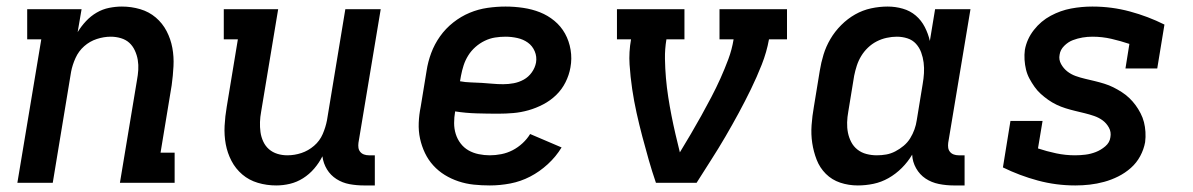

<svg xmlns="http://www.w3.org/2000/svg" viewBox="-20 -558 3640 586"><path d="M33 0 106 -438H63V-530H229L217 -460Q228 -478 242.5 -493.5Q257 -509 275 -519.5Q293 -530 313 -534Q333 -538 352 -538Q381 -538 408 -530Q435 -522 455.5 -504.5Q476 -487 488.5 -463Q501 -439 506 -412Q511 -385 509.5 -356Q508 -327 504 -298L470 -92H513V0H346L398 -313Q401 -329 402 -344.5Q403 -360 400.5 -375Q398 -390 391.5 -404Q385 -418 374.5 -427.5Q364 -437 349 -441.5Q334 -446 318 -446Q297 -446 275.5 -439Q254 -432 237 -417Q220 -402 210.5 -381Q201 -360 197 -339L141 0Z M823 8Q794 8 767 0Q740 -8 719.5 -25.5Q699 -43 686.5 -67Q674 -91 669 -118Q664 -145 665.5 -174Q667 -203 672 -232L706 -438H663V-530H829L777 -217Q774 -201 773.5 -185.5Q773 -170 775 -155Q777 -140 783.5 -126Q790 -112 801 -102.5Q812 -93 826.5 -88.5Q841 -84 857 -84Q879 -84 900 -91Q921 -98 938.5 -113Q956 -128 965 -149Q974 -170 978 -191L1034 -530H1142L1074 -122Q1073 -114 1074 -107Q1075 -100 1079.5 -94.5Q1084 -89 1091 -86.5Q1098 -84 1106 -84H1124V8H1091Q1068 8 1046.5 4Q1025 0 1007 -11.5Q989 -23 978 -41Q967 -59 964 -81Q954 -61 939 -43.5Q924 -26 905 -14Q886 -2 865 3Q844 8 823 8Z M1475 8Q1450 8 1426 5.5Q1402 3 1379.5 -4.5Q1357 -12 1337.5 -24Q1318 -36 1302.5 -53Q1287 -70 1277 -91Q1267 -112 1262 -135Q1257 -158 1258 -183Q1259 -208 1264 -232L1282 -342Q1286 -369 1296 -396Q1306 -423 1323 -447Q1340 -471 1363.5 -489.5Q1387 -508 1413.5 -519Q1440 -530 1468 -534Q1496 -538 1523 -538Q1550 -538 1577 -534Q1604 -530 1628 -520.5Q1652 -511 1672 -494.5Q1692 -478 1704.5 -455.5Q1717 -433 1721.5 -406Q1726 -379 1721 -352Q1717 -329 1706 -307Q1695 -285 1677.5 -268Q1660 -251 1638 -239.5Q1616 -228 1593 -221.5Q1570 -215 1547 -213Q1524 -211 1501 -211Q1468 -211 1434.5 -212Q1401 -213 1369 -218V-217Q1366 -200 1366 -182.5Q1366 -165 1371 -149Q1376 -133 1386 -120Q1396 -107 1410 -99Q1424 -91 1441 -87.5Q1458 -84 1475 -84Q1492 -84 1510 -87.5Q1528 -91 1544.5 -99.5Q1561 -108 1575 -121Q1589 -134 1598 -149L1694 -108Q1677 -80 1652 -57Q1627 -34 1598 -19Q1569 -4 1537.5 2Q1506 8 1475 8ZM1516 -301Q1532 -301 1548 -304Q1564 -307 1578.5 -315Q1593 -323 1603 -337Q1613 -351 1616 -367Q1619 -385 1612 -401.5Q1605 -418 1591 -428Q1577 -438 1559 -442Q1541 -446 1523 -446Q1507 -446 1491 -443.5Q1475 -441 1459.5 -433.5Q1444 -426 1431 -414.5Q1418 -403 1409 -388.5Q1400 -374 1395 -358.5Q1390 -343 1387 -327L1384 -310Q1400 -307 1417 -306.5Q1434 -306 1450.5 -305Q1467 -304 1483 -302.5Q1499 -301 1516 -301Z M1982 0Q1970 -35 1960 -70Q1950 -105 1940.5 -141Q1931 -177 1923 -213Q1915 -249 1909.5 -286Q1904 -323 1901.5 -361Q1899 -399 1906 -438H1863V-530H2069V-438H2014Q2009 -408 2009.5 -378.5Q2010 -349 2012.5 -320Q2015 -291 2019.5 -262Q2024 -233 2029.5 -205Q2035 -177 2041.5 -149Q2048 -121 2055 -93Q2072 -121 2088.5 -149Q2105 -177 2120.5 -205Q2136 -233 2151 -261.5Q2166 -290 2179 -319Q2192 -348 2203 -377.5Q2214 -407 2219 -438H2176V-530H2382V-438H2327Q2320 -399 2305 -361Q2290 -323 2272 -286Q2254 -249 2234.5 -213Q2215 -177 2194 -141Q2173 -105 2150.5 -70Q2128 -35 2106 0Z M2598 8Q2570 8 2544.5 -0.5Q2519 -9 2500.5 -27.5Q2482 -46 2472.5 -70.5Q2463 -95 2459 -121.5Q2455 -148 2457 -176Q2459 -204 2464 -232L2482 -342Q2486 -367 2493.5 -391.5Q2501 -416 2514.5 -439Q2528 -462 2547.5 -481.5Q2567 -501 2590 -514Q2613 -527 2638.5 -532.5Q2664 -538 2689 -538Q2713 -538 2735.5 -531.5Q2758 -525 2775 -510.5Q2792 -496 2802.5 -475.5Q2813 -455 2818 -433L2834 -530H2942L2874 -122Q2873 -114 2874 -107Q2875 -100 2879.5 -94.5Q2884 -89 2891 -86.5Q2898 -84 2906 -84H2924V8H2891Q2868 8 2845.5 3.5Q2823 -1 2805 -13Q2787 -25 2776 -44.5Q2765 -64 2764 -86Q2751 -64 2732.5 -45.5Q2714 -27 2692 -14.5Q2670 -2 2646 3Q2622 8 2598 8ZM2656 -84Q2671 -84 2685 -86.5Q2699 -89 2712.5 -96Q2726 -103 2738 -113Q2750 -123 2758 -136Q2766 -149 2771 -163Q2776 -177 2778 -191L2796 -301Q2799 -318 2800 -334.5Q2801 -351 2799 -367Q2797 -383 2791.5 -398Q2786 -413 2775.5 -424.5Q2765 -436 2749.5 -441Q2734 -446 2717 -446Q2702 -446 2686 -442.5Q2670 -439 2655.5 -431.5Q2641 -424 2629 -412.5Q2617 -401 2608.5 -387Q2600 -373 2595 -357.5Q2590 -342 2587 -327L2569 -217Q2566 -201 2565.5 -184.5Q2565 -168 2568 -153Q2571 -138 2578 -124.5Q2585 -111 2597 -101.5Q2609 -92 2624.5 -88Q2640 -84 2656 -84Q2656 -84 2656 -84Q2656 -84 2656 -84Z M3262 8Q3203 8 3147.5 -7Q3092 -22 3041 -47L3064 -189H3162L3148 -105Q3175 -96 3203.5 -90Q3232 -84 3261 -84Q3277 -84 3293 -86Q3309 -88 3324.5 -94Q3340 -100 3353.5 -111.5Q3367 -123 3369 -139Q3372 -155 3364.5 -168.5Q3357 -182 3345.5 -190.5Q3334 -199 3319.5 -204Q3305 -209 3290.5 -212.5Q3276 -216 3261.5 -219.5Q3247 -223 3232.5 -227.5Q3218 -232 3204.5 -238.5Q3191 -245 3179 -253.5Q3167 -262 3156.5 -271.5Q3146 -281 3137.5 -293Q3129 -305 3122 -318Q3115 -331 3111.5 -345.5Q3108 -360 3107 -375.5Q3106 -391 3108 -406Q3114 -439 3135.5 -466.5Q3157 -494 3187 -510Q3217 -526 3249 -532Q3281 -538 3314 -538Q3373 -538 3428.5 -523Q3484 -508 3534 -483L3512 -349H3415L3427 -424Q3400 -433 3372 -439.5Q3344 -446 3314 -446Q3299 -446 3284 -443.5Q3269 -441 3254.5 -435.5Q3240 -430 3228 -418Q3216 -406 3214 -391Q3211 -376 3218.5 -362.5Q3226 -349 3237.5 -340Q3249 -331 3263 -326Q3277 -321 3292 -317.5Q3307 -314 3321.5 -310.5Q3336 -307 3350.5 -302.5Q3365 -298 3378 -291.5Q3391 -285 3403.5 -277Q3416 -269 3426.5 -259Q3437 -249 3445.5 -237.5Q3454 -226 3461 -212.5Q3468 -199 3471.5 -185Q3475 -171 3476 -155.5Q3477 -140 3475 -124Q3471 -102 3460 -81.5Q3449 -61 3431.5 -45.5Q3414 -30 3393 -19.5Q3372 -9 3350 -3Q3328 3 3306 5.5Q3284 8 3262 8Z"/></svg>

Font: Iosevka Curly Slab SmBdEx
Style: Italic
Weight: 600
Width: 7
Italic angle: -9°
Monospace: yes
Designer: Belleve Invis
Foundry: Belleve Invis
Version: Version 11.1.0; ttfautohint (v1.8.3)